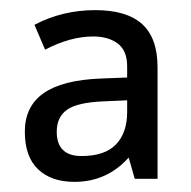

<svg xmlns="http://www.w3.org/2000/svg" viewBox="-20 -742 377 379"><path d="M291 -609V-389H246L234 -431Q191 -383 127 -383Q81 -383 55 -408Q29 -433 29 -482Q29 -532 66 -558Q103 -584 179 -587L231 -589V-611Q231 -642 212.5 -656Q194 -670 164 -670Q119 -670 69 -644L48 -693Q103 -722 168 -722Q230 -722 260.5 -694.5Q291 -667 291 -609ZM186 -542Q133 -540 112.5 -525.5Q92 -511 92 -482Q92 -434 141 -434Q187 -434 209 -457Q231 -480 231 -521V-544Z"/></svg>

Font: Noto Sans Display
Style: Regular
Weight: 400
Designer: Monotype Design team
Foundry: Monotype Imaging Inc.
Version: Version 1.000